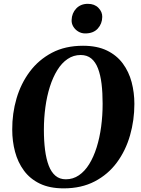

<svg xmlns="http://www.w3.org/2000/svg" viewBox="-20 -998 756 1028"><path d="M321 10.5Q245.5 10.5 193 -15Q140.5 -40.5 108 -84.8Q75.5 -129 60.5 -185.5Q45.5 -242 45.5 -304Q45 -390.5 68.5 -470.8Q92 -551 139.5 -614.5Q187 -678 258 -715.5Q329 -753 424.5 -753Q500 -753 552.5 -727.5Q605 -702 637.5 -658Q670 -614 684.8 -558Q699.5 -502 699.5 -441.5Q699.5 -354.5 676.2 -273.2Q653 -192 605.8 -128Q558.5 -64 487.2 -26.8Q416 10.5 321 10.5ZM332.5 -38Q371 -38 402.5 -59.5Q434 -81 457.8 -119.5Q481.5 -158 497.5 -209Q513.5 -260 521.5 -319.5Q529.5 -379 529.5 -442.5Q529.5 -501 523.8 -548.8Q518 -596.5 504.8 -631.2Q491.5 -666 468.8 -684.8Q446 -703.5 412 -703.5Q373.5 -703.5 342 -682.2Q310.5 -661 286.8 -622.5Q263 -584 247 -533.5Q231 -483 223 -424.2Q215 -365.5 215 -303Q215 -244 221.2 -195.2Q227.5 -146.5 241 -111.2Q254.5 -76 277 -57Q299.5 -38 332.5 -38ZM436 -819Q416 -819 399 -829.2Q382 -839.5 372.2 -856Q362.5 -872.5 363.5 -891Q364.5 -927.5 388.2 -952.5Q412 -977.5 450.5 -977.5Q486 -977.5 507 -956Q528 -934.5 527.5 -907.5Q527 -871 503.5 -845Q480 -819 436 -819Z"/></svg>

Font: Merriweather 60pt ExtraBold
Style: Italic
Weight: 800
Italic angle: -7.8°
Version: Version 2.101